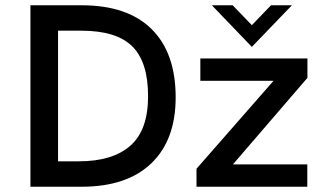

<svg xmlns="http://www.w3.org/2000/svg" viewBox="-20 -710 1225 730"><path d="M291 -689.9Q464.8 -689.9 556.4 -599.4Q647.9 -508.8 647.9 -339.8Q647.9 -177.7 555.2 -88.9Q462.4 0 290 0H95.7V-689.9ZM1089.8 -689.9 937.5 -531.7 785.6 -689.9H864.7L937.5 -614.3L1010.3 -689.9ZM280.3 -96.7Q407.7 -96.7 475.3 -155.8Q543 -214.8 543 -344.2Q543 -474.6 482.7 -533.9Q422.4 -593.3 289.6 -593.3H200.7V-96.7ZM1148.9 -487.8V-414.1L865.7 -85H1148.4V0H727.1V-68.4L1020 -402.8H741.7V-487.8Z"/></svg>

Font: HK Grotesk SemiBold Legacy
Style: Regular
Weight: 600
Designer: Alfredo Marco Pradil
Foundry: Hanken Design Co.
Version: Version 2.022;PS 002.022;hotconv 1.0.88;makeotf.lib2.5.64775